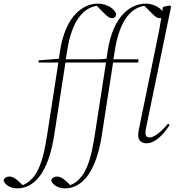

<svg xmlns="http://www.w3.org/2000/svg" viewBox="-175 -776 982 1056"><path d="M-80 260C-32 260 5 238 35 203C85 145 110 52 123 -32C144 -164 164 -299 185 -432H408C387 -299 367 -163 346 -32C335 35 320 130 277 190C259 214 239 232 211 242L199 230C178 211 162 195 138 195C124 195 110 202 107 216C112 239 143 260 182 260C230 260 267 238 297 203C347 145 372 52 385 -32C406 -164 426 -299 447 -432H585L587 -450H449C451 -465 454 -480 456 -495C482 -665 546 -732 619 -744L662 -701C679 -684 689 -676 704 -676C707 -676 710 -676 712 -678C705 -632 696 -584 687 -543L595 -95C589 -70 585 -46 585 -31C585 -3 604 12 630 12C680 12 723 -36 758 -88L749 -96C713 -52 674 -20 648 -20C633 -20 625 -29 625 -43C625 -60 630 -81 634 -100L766 -740L759 -746L721 -738C720 -731 719 -723 718 -715C701 -738 664 -756 626 -756C547 -756 448 -694 417 -495L411 -453L376 -450H187C189 -465 192 -480 194 -495C220 -665 284 -732 357 -744L400 -701C417 -684 427 -676 442 -676C453 -676 462 -683 464 -698C457 -728 411 -756 364 -756C285 -756 186 -694 155 -495L149 -453L37 -444V-432H146C125 -299 105 -163 84 -32C73 35 58 130 15 190C-3 214 -23 232 -51 242L-63 230C-84 211 -100 195 -124 195C-138 195 -152 202 -155 216C-150 239 -119 260 -80 260Z"/></svg>

Font: Source Serif 4 Display Light
Style: Italic
Weight: 300
Italic angle: -12°
Designer: Frank Grießhammer
Foundry: Adobe Systems Incorporated
Version: Version 4.004;hotconv 1.0.117;makeotfexe 2.5.65602